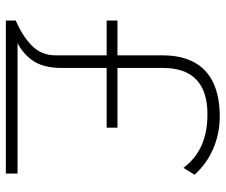

<svg xmlns="http://www.w3.org/2000/svg" viewBox="-76 -676 753 640"><g transform="rotate(90 300.0 -356.5)"><path d="M49 0V-33Q102 -56 133.5 -87.5Q165 -119 165 -167V-336H49V-372H165V-522Q165 -585 188 -627.5Q211 -670 256.5 -691.5Q302 -713 369 -713Q425 -713 475.5 -691.5Q526 -670 563 -629L540 -592Q509 -633 465 -652.5Q421 -672 361 -672Q285 -672 246 -635Q207 -598 207 -524V-372H406V-336H207V-186Q207 -122 180 -86Q153 -50 111 -33V-39H559V0Z"/></g></svg>

Font: Mulish ExtraLight
Style: Regular
Weight: 200
Designer: Vernon Adams
Foundry: Vernon Adams
Version: Version 3.603